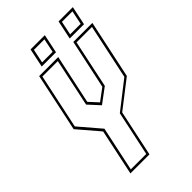

<svg xmlns="http://www.w3.org/2000/svg" viewBox="-247 -919 1008 1008"><g transform="rotate(-45 257.0 -415.5)"><path d="M97 0 151.5 -257 50.5 -375 119.5 -700H261L202.5 -426L248 -376.5L314.5 -426L373 -700H514.5L445.5 -375L293 -257L238.5 0ZM113.5 -13.5H228L281 -262.5L433 -381L498 -686.5H383.5L327 -420L245 -359H244L188 -420L244.5 -686.5H130L65 -381L166.5 -262.5ZM372.5 -726 394.5 -831H500.5L478.5 -726ZM164.5 -726 186.5 -831H292.5L270.5 -726ZM181.5 -740H259.5L275.5 -817H197.5ZM389.5 -740H467.5L483.5 -817H405.5Z"/></g></svg>

Font: Tourney Condensed Thin
Style: Italic
Weight: 100
Width: 3
Italic angle: -12°
Designer: Tyler Finck
Foundry: Etcetera Type Co
Version: Version 1.010; ttfautohint (v1.8.3)